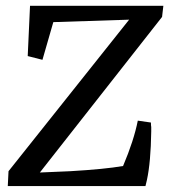

<svg xmlns="http://www.w3.org/2000/svg" viewBox="-20 -629 582 649"><path d="M81.5 -609.4H532.2L527.8 -571.8L114.7 -45.9L217.3 -50.3Q334.5 -57.1 396 -67.9Q432.6 -154.3 445.8 -221.2L490.2 -214.8Q490.2 -204.1 491.2 -199.7V-184.6Q489.7 -80.6 476.6 -20.5L471.7 0H6.3L8.8 -50.3L416.5 -562.5L160.2 -554.2L123.5 -426.8L73.7 -439.5Z"/></svg>

Font: Neuton Cursive
Style: Regular
Weight: 500
Designer: Brian M Zick
Version: Version 1.43